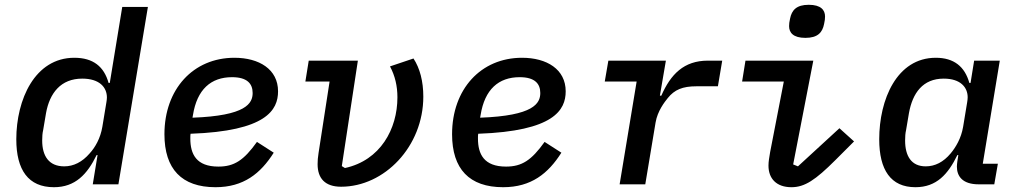

<svg xmlns="http://www.w3.org/2000/svg" viewBox="-20 -769 4240 801"><path d="M367 0H474L597 -740H490L438 -423H433C414 -491 369 -528 290 -528C125 -528 48 -353 48 -188C48 -60 98 12 205 12C294 12 344 -42 383 -122H387ZM248 -75C184 -75 156 -118 156 -183C156 -198 157 -214 160 -226L172 -297C187 -381 234 -441 323 -441C395 -441 426 -405 426 -362C426 -356 425 -350 424 -343L407 -240C399 -192 377 -154 354 -129C323 -93 287 -75 248 -75Z M948 -447C1011 -447 1034 -420 1034 -381C1034 -338 1007 -286 783 -278L785 -289C802 -396 860 -447 948 -447ZM879 12C996 12 1067 -45 1122 -132L1052 -177C997 -100 957 -74 891 -74C799 -74 774 -126 774 -191C774 -200 774 -206 775 -211C1091 -222 1140 -310 1140 -388C1140 -480 1061 -528 958 -528C786 -528 666 -397 666 -209C666 -64 738 12 879 12Z M1268 -516 1254 -429H1355L1309 -131C1306 -112 1305 -99 1305 -84C1305 -25 1336 10 1403 10C1584 10 1746 -158 1746 -366C1746 -429 1732 -484 1705 -525L1607 -492C1628 -453 1638 -410 1638 -363C1638 -231 1567 -100 1419 -68L1406 -76L1473 -516Z M2148 -447C2211 -447 2234 -420 2234 -381C2234 -338 2207 -286 1983 -278L1985 -289C2002 -396 2060 -447 2148 -447ZM2079 12C2196 12 2267 -45 2322 -132L2252 -177C2197 -100 2157 -74 2091 -74C1999 -74 1974 -126 1974 -191C1974 -200 1974 -206 1975 -211C2291 -222 2340 -310 2340 -388C2340 -480 2261 -528 2158 -528C1986 -528 1866 -397 1866 -209C1866 -64 1938 12 2079 12Z M2672 0 2715 -258C2723 -306 2753 -344 2766 -360C2794 -395 2828 -409 2885 -409H2975L2993 -516H2933C2833 -516 2778 -459 2739 -370H2733L2758 -516H2518L2503 -429H2636L2565 0Z M3340 -611C3391 -611 3411 -633 3418 -669C3421 -681 3422 -692 3422 -700C3422 -727 3405 -749 3354 -749C3303 -749 3283 -727 3276 -691C3273 -679 3272 -668 3272 -660C3272 -633 3289 -611 3340 -611ZM3282 12C3337 12 3382 -18 3465 -101L3543 -179L3482 -234L3309 -75L3289 -83L3373 -516H3090L3076 -429H3250L3193 -135C3189 -111 3186 -95 3186 -78C3186 -25 3218 12 3282 12Z M3799 12C3887 12 3935 -42 3974 -122H3978L3974 -96C3973 -88 3972 -81 3972 -74C3972 -35 3994 0 4063 0H4128L4143 -86H4080L4151 -516H4044L4029 -423H4024C4005 -491 3960 -528 3884 -528C3721 -528 3648 -353 3648 -188C3648 -60 3696 12 3799 12ZM3842 -75C3782 -75 3756 -118 3756 -183C3756 -198 3757 -214 3760 -226L3772 -297C3787 -381 3830 -441 3917 -441C3988 -441 4017 -404 4017 -363C4017 -356 4016 -350 4015 -343L3998 -240C3990 -192 3967 -154 3946 -129C3916 -93 3881 -75 3842 -75Z"/></svg>

Font: IBM Mono Medium
Style: Italic
Weight: 500
Italic angle: -9°
Monospace: yes
Designer: Mike Abbink, Paul van der Laan, Pieter van Rosmalen
Foundry: Bold Monday
Version: Version 2.3